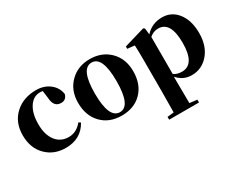

<svg xmlns="http://www.w3.org/2000/svg" viewBox="-106 -1008 2102 1711"><g transform="rotate(-30 944.5 -152.0)"><path d="M387 -526Q367 -528 359 -528Q291 -528 249 -465Q205 -400 205 -288Q205 -178 255 -115Q303 -54 385 -54Q465 -54 522 -125L542 -112Q471 17 314 17Q195 17 118 -58Q35 -137 35 -272Q35 -407 124 -487Q208 -563 338 -563Q421 -563 479 -517Q534 -473 544 -404Q529 -351 478 -351Q402 -351 397 -449Z M684 -64Q607 -144 607 -276Q607 -406 690 -486Q769 -563 890 -563Q1012 -563 1091 -487Q1174 -407 1174 -276Q1174 -142 1096 -62Q1018 17 890 17Q762 17 684 -64ZM1001 -274Q1001 -528 890 -528Q778 -528 778 -274Q778 -18 890 -18Q1001 -18 1001 -274Z M1466 -79Q1497 -54 1549 -54Q1682 -54 1682 -275Q1682 -494 1555 -494Q1505 -494 1466 -459ZM1462 -488Q1530 -563 1634 -563Q1729 -563 1789 -489Q1853 -410 1853 -276Q1853 -143 1781 -61Q1712 17 1610 17Q1522 17 1463 -52V7Q1463 65 1465 221L1542 230V259H1235V230L1302 223Q1304 65 1304 7V-320Q1304 -395 1301 -467L1227 -475V-499L1441 -562L1455 -552Z"/></g></svg>

Font: Source Han Serif SC Heavy
Style: Regular
Weight: 900
Designer: Ryoko NISHIZUKA  (kana & ideographs); Frank Grießhammer (Latin, Greek & Cyrillic); Wenlong ZHANG  (bopomofo); Sandoll Co
Foundry: Adobe Systems Incorporated
Version: Version 1.001 October 20, 2017